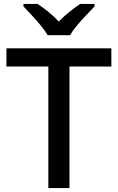

<svg xmlns="http://www.w3.org/2000/svg" viewBox="-20 -961 603 981"><path d="M335 0H227V-621H13V-714H549V-621H335ZM224 -781Q210 -804 188 -831Q166 -858 142 -883.5Q118 -909 100 -928V-941H172Q198 -924 226.5 -901Q255 -878 280 -851Q307 -878 335.5 -901Q364 -924 390 -941H463V-928Q445 -909 420.5 -883.5Q396 -858 373.5 -831Q351 -804 338 -781Z"/></svg>

Font: Noto Sans Ol Chiki Medium
Style: Regular
Weight: 500
Designer: Monotype Design Team, Lewis McGuffie
Foundry: Monotype Imaging Inc.
Version: Version 2.003; ttfautohint (v1.8.4.7-5d5b)